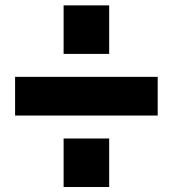

<svg xmlns="http://www.w3.org/2000/svg" viewBox="-20 -848 659 732"><path d="M222.5 -135H396.2V-320H222.5ZM37.5 -407.5H581.2V-555H37.5ZM222.5 -642.5H396.2V-827.5H222.5Z"/></svg>

Font: Basalte Marquee
Style: Regular
Weight: 400
Designer: Ange Degheest & Benjamin Gomez & Eugénie Bidaut
Foundry: Velvetyne Type Foundry
Version: Version 1.000;FEAKit 1.0